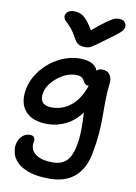

<svg xmlns="http://www.w3.org/2000/svg" viewBox="-110 -861 842 1189"><g transform="rotate(10 311.5 -267.0)"><path d="M542 -792Q563.5 -792 575.9 -779.1Q588.4 -766.1 585.9 -747.1Q584.5 -732.4 566.4 -714.8Q548.3 -697.3 484.9 -651.9Q470.2 -641.6 449.7 -626.2Q429.2 -610.8 421.6 -605.5Q414.1 -600.1 402.1 -593.3Q390.1 -586.4 381.3 -584.7Q372.6 -583 360.8 -583Q333.5 -583 317.9 -593.5Q302.2 -604 288.1 -631.8Q273.4 -659.7 255.9 -681.2Q238.3 -702.6 226.8 -711.9Q215.3 -721.2 209 -732.4Q202.6 -743.7 205.1 -756.8Q208 -771.5 222.7 -780.8Q237.3 -790 256.8 -790Q293.5 -790 319.6 -770Q345.7 -750 379.9 -691.9Q434.6 -738.3 468 -761.2Q501.5 -784.2 513.7 -788.1Q525.9 -792 542 -792ZM286.1 257.8Q247.1 257.8 213.9 253.2Q180.7 248.5 156.5 240Q132.3 231.4 112.5 220.2Q92.8 209 80.6 195.6Q68.4 182.1 59.3 167.5Q50.3 152.8 47.4 137.9Q44.4 123 43.2 108.6Q42 94.2 45.9 81.1Q51.8 50.8 72.8 31Q93.8 11.2 120.1 11.2Q140.6 11.2 148.2 22.2Q155.8 33.2 151.9 50.8Q142.6 97.7 178.5 126.2Q214.4 154.8 288.1 154.8Q344.2 154.8 374.3 125Q404.3 95.2 417 35.2Q422.4 9.8 425 -13.9Q427.7 -37.6 428.2 -62Q428.7 -86.4 428.7 -101.6Q428.7 -116.7 427.5 -144.5Q426.3 -172.4 425.8 -183.1Q384.8 -127.4 329.6 -100.3Q274.4 -73.2 215.8 -73.2Q120.1 -73.2 75.4 -124.5Q30.8 -175.8 47.9 -265.1Q61.5 -332 107.4 -388.2Q153.3 -444.3 216.6 -476.1Q279.8 -507.8 344.2 -507.8Q436.5 -507.8 458 -451.2Q468.8 -464.8 492.2 -464.8Q525.4 -464.8 540.5 -442.4Q555.7 -419.9 551.8 -388.2Q545.4 -334.5 544.4 -275.9Q543.5 -217.3 544.4 -175.3Q545.4 -133.3 540.3 -70.6Q535.2 -7.8 522 60.1Q481.4 257.8 286.1 257.8ZM155.8 -259.8Q141.1 -179.2 224.1 -179.2Q290.5 -179.2 343.5 -221.4Q396.5 -263.7 426.8 -351.1H421.9Q411.6 -351.1 405 -356.4Q398.4 -361.8 394.3 -369.6Q390.1 -377.4 384.8 -385.3Q379.4 -393.1 368.2 -398.4Q356.9 -403.8 339.8 -403.8Q280.3 -403.8 223.6 -358.9Q167 -314 155.8 -259.8Z"/></g></svg>

Font: Shantell Sans Normal
Style: Italic
Weight: 500
Italic angle: -11.31°
Designer: Stephen Nixon, Anya Danilova, Shantell Martin
Foundry: Arrow Type
Version: Version 1.006;[559af2be0]